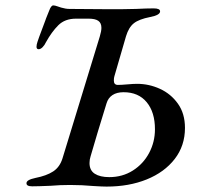

<svg xmlns="http://www.w3.org/2000/svg" viewBox="-20 -684 743 710"><path d="M327 4Q283 0 239 0Q202 0 167 3Q121 5 99 5Q77 5 78 -7Q78 -19 111 -26Q152 -34 176.5 -50Q201 -66 211 -98L349 -549Q355 -569 355 -581Q355 -599 343.5 -607Q332 -615 308 -615H261Q220 -615 195.5 -590.5Q171 -566 150 -528Q145 -517 137.5 -509.5Q130 -502 123 -502Q115 -502 115 -511L116 -520Q118 -531 149 -612Q147 -608 162 -645Q169 -664 177 -664Q183 -664 192.5 -660.5Q202 -657 206 -656Q223 -651 237 -651L372 -650H430L483 -651Q523 -653 548 -653Q572 -653 572 -642Q572 -628 535 -621Q494 -613 475 -598Q456 -583 446 -550L403 -402Q401 -396 401 -386Q401 -370 416 -370Q429 -370 451 -372Q473 -374 487 -374Q531 -374 571.5 -355.5Q612 -337 638 -300.5Q664 -264 664 -211Q664 -145 626 -96Q588 -47 522.5 -20.5Q457 6 374 6Q359 6 327 4ZM553 -206Q553 -269 522.5 -306Q492 -343 437 -343Q412 -343 396 -332.5Q380 -322 374 -302Q338 -186 315 -106Q311 -94 311 -81Q311 -54 330.5 -41.5Q350 -29 384 -29Q433 -29 471.5 -53.5Q510 -78 531.5 -118.5Q553 -159 553 -206Z"/></svg>

Font: EB Garamond Medium
Style: Italic
Weight: 500
Italic angle: -17.2°
Designer: Georg Duffner and Octavio Pardo
Foundry: Georg Duffner
Version: Version 1.000